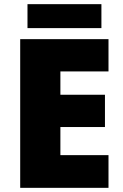

<svg xmlns="http://www.w3.org/2000/svg" viewBox="-20 -902 589 922"><path d="M467 -882H112V-767H467ZM501 0V-157H270V-292H484V-447H270V-559H501V-714H77V0Z"/></svg>

Font: Noto Sans Lao UI Blk
Style: Regular
Weight: 900
Designer: Monotype Design Team
Foundry: Monotype Imaging Inc.
Version: Version 2.000